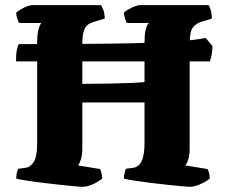

<svg xmlns="http://www.w3.org/2000/svg" viewBox="-20 -724 884 744"><path d="M298 0Q291 0 266 -2.5Q241 -5 207 -8.5Q173 -12 138.5 -16.5Q104 -21 78 -25Q52 -29 43 -32Q43 -56 51 -70L80 -74Q98 -76 111 -97Q124 -118 124 -169V-561Q124 -612 140 -635H54Q51 -640 47 -651Q43 -662 43 -675Q49 -681 61 -688Q73 -695 85.5 -699.5Q98 -704 103 -704H372Q375 -698 380 -686.5Q385 -675 386 -652L343 -639Q332 -636 322 -629.5Q312 -623 305.5 -606Q299 -589 299 -553V-399Q350 -399 398.5 -400Q447 -401 485 -402.5Q523 -404 540 -406V-561Q540 -618 557 -635H471Q469 -640 465 -651Q461 -662 460 -675Q467 -682 479 -688.5Q491 -695 503 -699.5Q515 -704 520 -704H788Q793 -698 797 -683.5Q801 -669 801 -652L759 -639Q741 -634 728 -618.5Q715 -603 715 -553V-147Q715 -124 709.5 -106.5Q704 -89 698 -83L784 -69Q786 -66 789.5 -55.5Q793 -45 793 -32Q778 -20 755.5 -10Q733 0 715 0Q708 0 682.5 -2.5Q657 -5 623 -8.5Q589 -12 555 -16.5Q521 -21 495 -25Q469 -29 460 -32Q460 -44 463 -55Q466 -66 468 -70L497 -74Q540 -80 540 -169V-327H299V-147Q299 -123 293.5 -106Q288 -89 282 -83L368 -69Q370 -65 373 -53.5Q376 -42 376 -32Q360 -19 339 -9.5Q318 0 298 0ZM42 -486Q42 -515 45.5 -531.5Q49 -548 53 -553Q269 -553 414.5 -555Q560 -557 647.5 -562.5Q735 -568 777 -577L803 -546Q803 -511 793 -486Z"/></svg>

Font: Texturina Black
Style: Regular
Weight: 900
Designer: Guillermo Torres Carreño
Foundry: Omnibus-Type
Version: Version 1.002; ttfautohint (v1.8.3)